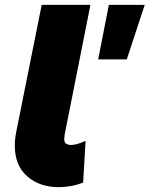

<svg xmlns="http://www.w3.org/2000/svg" viewBox="-20 -762 617 792"><path d="M353 -742H152L47 -218C43 -198 41 -179 41 -162C41 -107 58 -65 92 -35C126 -5 169 10 222 10C257 10 290 4 323 -9L333 -181C309 -170 289 -164 273 -164C264 -164 257 -166 252 -170C247 -173 245 -180 245 -190C245 -193 246 -199 247 -208ZM429 -742 385 -517H503L577 -742Z"/></svg>

Font: Argentum Sans ExtraBold
Style: Italic
Weight: 800
Italic angle: -11.3°
Designer: Julieta Ulanovsky
Foundry: Julieta Ulanovsky
Version: Version 5.001;February 15, 2019;FontCreator 11.5.0.2425 64-b